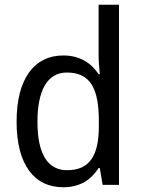

<svg xmlns="http://www.w3.org/2000/svg" viewBox="-20 -780 599 810"><path d="M247 10C319 10 365 -23 396 -71H401L413 0H482V-760H396V-545C396 -524 399 -489 401 -467H396C365 -514 317 -546 247 -546C126 -546 50 -450 50 -267C50 -84 125 10 247 10ZM263 -62C179 -62 138 -134 138 -266C138 -396 178 -474 262 -474C363 -474 397 -404 397 -269V-248C397 -123 358 -62 263 -62Z"/></svg>

Font: Noto Sans Lao UI SemCond
Style: Regular
Weight: 400
Width: 4
Designer: Monotype Design Team
Foundry: Monotype Imaging Inc.
Version: Version 2.000